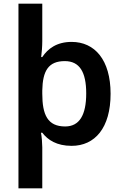

<svg xmlns="http://www.w3.org/2000/svg" viewBox="-20 -780 667 1040"><path d="M579 -272C579 -456 493 -553 368 -553C287 -553 239 -516 209 -471H203C206 -490 209 -530 209 -558V-760H80V240H209V18C209 -3 206 -42 202 -61H209C239 -22 287 10 368 10C494 10 579 -87 579 -272ZM447 -274C447 -158 411 -95 333 -95C238 -95 209 -158 209 -273V-290C211 -396 242 -449 331 -449C411 -449 447 -390 447 -274Z"/></svg>

Font: Noto Sans Balinese SemiBold
Style: Regular
Weight: 600
Designer: Aditya Bayu, David Williams
Foundry: David Williams
Version: Version 2.005